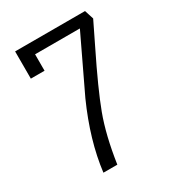

<svg xmlns="http://www.w3.org/2000/svg" viewBox="-164 -756 781 861"><g transform="rotate(-30 226.5 -325.5)"><path d="M118 -604V-519H47V-660H409L424 -613L368 -498Q285 -330 248 -231Q211 -132 190 9H118Q137 -147 215 -321L350 -604Z"/></g></svg>

Font: Gafata
Style: Regular
Weight: 400
Designer: Lautaro Hourcade
Foundry: Lautaro Hourcade
Version: Version 4.002; ttfautohint (v0.94.20-1c74) -l 7 -r 28 -G 0 -